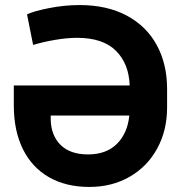

<svg xmlns="http://www.w3.org/2000/svg" viewBox="-20 -737 722 767"><path d="M647.5 -381.8V-307.6Q647.5 -215.8 607.9 -143.6Q568.4 -71.3 497.8 -30.8Q427.2 9.8 336.9 9.8Q243.2 9.8 175.3 -29.3Q107.4 -68.4 71.3 -141.6Q35.2 -214.8 35.2 -315.4V-395.5H498Q495.1 -482.4 443.1 -534.2Q391.1 -585.9 288.1 -585.9Q247.6 -585.9 199.5 -577.6Q151.4 -569.3 112.3 -557.6L87.9 -679.7Q116.2 -692.9 177 -704.8Q237.8 -716.8 297.9 -716.8Q407.7 -716.8 486.6 -674.6Q565.4 -632.3 606.4 -556.6Q647.5 -481 647.5 -381.8ZM332 -120.1Q404.3 -120.1 446.8 -162.1Q489.3 -204.1 496.6 -275.4H182.6V-260.7Q183.6 -196.3 221.9 -158.2Q260.3 -120.1 332 -120.1Z"/></svg>

Font: Pretendard
Style: Bold
Weight: 700
Designer: Base glyphs from Inter by Rasmus Andersson; Hangeul glyphs from Noto Sans CJK(Source Han Sans) by Jang Soo-young and Kan
Foundry: Kil Hyung-jin
Version: Version 1.309